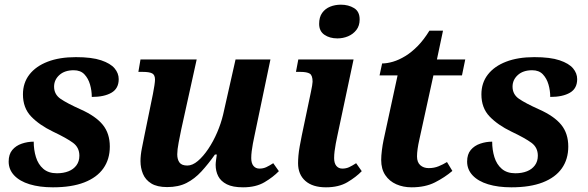

<svg xmlns="http://www.w3.org/2000/svg" viewBox="-20 -790 2512 820"><path d="M206 10Q149 10 106.5 -3Q64 -16 40.5 -41Q17 -66 17 -100Q17 -131 32.5 -149.5Q48 -168 73 -176.5Q98 -185 124 -185Q124 -150 133.5 -119Q143 -88 165 -69Q187 -50 223 -50Q251 -50 272.5 -58.5Q294 -67 306.5 -84Q319 -101 319 -125Q319 -160 292 -180Q265 -200 206 -228Q148 -256 113 -292.5Q78 -329 78 -387Q78 -436 105.5 -471.5Q133 -507 183.5 -526.5Q234 -546 304 -546Q372 -546 412 -532.5Q452 -519 469.5 -498Q487 -477 487 -452Q487 -412 456 -394Q425 -376 372 -376Q372 -403 364.5 -429Q357 -455 340.5 -472.5Q324 -490 295 -490Q256 -490 233.5 -469.5Q211 -449 211 -420Q211 -387 238.5 -368Q266 -349 324 -323Q389 -294 419 -257Q449 -220 449 -164Q449 -110 421.5 -71Q394 -32 340 -11Q286 10 206 10Z M1018 10Q974 10 948.5 -3Q923 -16 912 -37.5Q901 -59 901 -86Q901 -94 903 -108.5Q905 -123 906 -130H898Q869 -89 840 -57.5Q811 -26 776.5 -8.5Q742 9 694 9Q651 9 626 -6.5Q601 -22 590.5 -47.5Q580 -73 580 -102Q580 -127 586 -157Q592 -187 597 -212L633 -388Q637 -408 639.5 -425Q642 -442 642 -450Q642 -470 630 -476.5Q618 -483 589 -483H571L580 -536H820L754 -237Q749 -213 743 -181.5Q737 -150 737 -131Q737 -109 746.5 -96Q756 -83 780 -83Q802 -83 825 -102.5Q848 -122 869.5 -154Q891 -186 907.5 -224.5Q924 -263 933 -301L986 -536H1135L1067 -211Q1063 -193 1060 -176.5Q1057 -160 1055 -144.5Q1053 -129 1053 -115Q1053 -93 1062.5 -81.5Q1072 -70 1088 -70Q1104 -70 1117 -76Q1130 -82 1147 -93L1171 -59Q1147 -34 1110 -12Q1073 10 1018 10Z M1372 10Q1315 10 1284 -17.5Q1253 -45 1253 -93Q1253 -107 1254.5 -125Q1256 -143 1260 -165Q1264 -187 1269 -212L1308 -398Q1311 -411 1313 -424Q1315 -437 1315 -441Q1315 -468 1303 -475.5Q1291 -483 1262 -483H1244L1254 -536H1490L1421 -211Q1417 -193 1414 -176.5Q1411 -160 1409 -144.5Q1407 -129 1407 -115Q1407 -93 1416.5 -81.5Q1426 -70 1442 -70Q1458 -70 1471 -76Q1484 -82 1501 -93L1525 -59Q1501 -34 1464 -12Q1427 10 1372 10ZM1421 -626Q1388 -626 1365.5 -641.5Q1343 -657 1343 -688Q1343 -717 1356 -735Q1369 -753 1390 -761.5Q1411 -770 1436 -770Q1468 -770 1492 -755.5Q1516 -741 1516 -707Q1516 -680 1502 -662Q1488 -644 1466.5 -635Q1445 -626 1421 -626Z M1738 10Q1702 10 1672.5 -3Q1643 -16 1625.5 -42Q1608 -68 1608 -107Q1608 -125 1611 -148.5Q1614 -172 1618 -191L1678 -468H1601L1612 -519Q1633 -519 1658.5 -526.5Q1684 -534 1711 -550.5Q1738 -567 1764 -593.5Q1790 -620 1814 -659H1872L1846 -536H1967L1953 -468H1831L1771 -194Q1766 -172 1763.5 -154Q1761 -136 1761 -122Q1761 -97 1775 -84.5Q1789 -72 1811 -72Q1834 -72 1853.5 -80Q1873 -88 1889 -98L1912 -60Q1879 -32 1837.5 -11Q1796 10 1738 10Z M2164 10Q2107 10 2064.5 -3Q2022 -16 1998.5 -41Q1975 -66 1975 -100Q1975 -131 1990.5 -149.5Q2006 -168 2031 -176.5Q2056 -185 2082 -185Q2082 -150 2091.5 -119Q2101 -88 2123 -69Q2145 -50 2181 -50Q2209 -50 2230.5 -58.5Q2252 -67 2264.5 -84Q2277 -101 2277 -125Q2277 -160 2250 -180Q2223 -200 2164 -228Q2106 -256 2071 -292.5Q2036 -329 2036 -387Q2036 -436 2063.5 -471.5Q2091 -507 2141.5 -526.5Q2192 -546 2262 -546Q2330 -546 2370 -532.5Q2410 -519 2427.5 -498Q2445 -477 2445 -452Q2445 -412 2414 -394Q2383 -376 2330 -376Q2330 -403 2322.5 -429Q2315 -455 2298.5 -472.5Q2282 -490 2253 -490Q2214 -490 2191.5 -469.5Q2169 -449 2169 -420Q2169 -387 2196.5 -368Q2224 -349 2282 -323Q2347 -294 2377 -257Q2407 -220 2407 -164Q2407 -110 2379.5 -71Q2352 -32 2298 -11Q2244 10 2164 10Z"/></svg>

Font: Noto Serif
Style: Italic
Weight: 400
Italic angle: -12°
Designer: Monotype Design Team
Foundry: Monotype Imaging Inc.
Version: Version 2.013